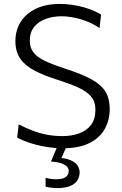

<svg xmlns="http://www.w3.org/2000/svg" viewBox="-20 -746 622 979"><path d="M300.5 10Q255.5 10 210.8 2Q166 -6 128.2 -18.8Q90.5 -31.5 67.5 -44.5L75.5 -112Q109 -94 144.5 -80.5Q180 -67 218 -59.5Q256 -52 297 -52Q344 -52 382.5 -65.5Q421 -79 443.8 -108.5Q466.5 -138 466.5 -187.5Q466.5 -228 444 -254.2Q421.5 -280.5 378.8 -299.8Q336 -319 275.5 -338.5Q206.5 -360 158 -385Q109.5 -410 84 -446Q58.5 -482 58.5 -536.5Q58.5 -590 84.5 -632.8Q110.5 -675.5 161.5 -700.8Q212.5 -726 287 -726Q318.5 -726 349 -721.2Q379.5 -716.5 407.2 -708.8Q435 -701 457.5 -691.2Q480 -681.5 495.5 -671.5L487.5 -602.5Q457.5 -623.5 423.8 -636.8Q390 -650 356.5 -656.5Q323 -663 293.5 -663Q251 -663 214.2 -650Q177.5 -637 154.8 -609.5Q132 -582 132 -538.5Q132 -502.5 151 -478.2Q170 -454 210 -435Q250 -416 313.5 -395.5Q399.5 -368 448.8 -340.2Q498 -312.5 518.8 -277Q539.5 -241.5 539.5 -190.5Q539.5 -134.5 514.5 -89Q489.5 -43.5 436.5 -16.8Q383.5 10 300.5 10ZM272 213Q262 213 251 212Q240 211 230 209.5Q220 208 212.5 205.5V160.5Q219.5 163 234 165.5Q248.5 168 265.5 168Q302.5 168 316.5 155.8Q330.5 143.5 330.5 125.5Q330.5 115.5 323.2 105.8Q316 96 296.5 88.2Q277 80.5 240 77.5L279.5 -16.5H319.5V0L293.5 59.5Q330 64.5 350.2 76Q370.5 87.5 378.2 102.5Q386 117.5 386 133Q386 155 374.8 173.2Q363.5 191.5 338.5 202.2Q313.5 213 272 213Z"/></svg>

Font: Commissioner Thin Light
Style: Regular
Weight: 300
Version: Version 1.000